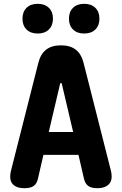

<svg xmlns="http://www.w3.org/2000/svg" viewBox="-20 -978 640 1008"><path d="M236 -285H364L305 -536Q303 -543 300 -543Q297 -543 295 -536ZM421 -39 392 -165H208L179 -39Q173 -13 156.5 -1.5Q140 10 109 10Q63 10 44.5 -14Q26 -38 39 -87L181 -647Q193 -695 222.5 -717.5Q252 -740 300 -740Q348 -740 377.5 -717.5Q407 -695 419 -647L561 -87Q574 -38 554.5 -14Q535 10 490 10Q459 10 443 -2Q427 -14 421 -39ZM422 -802Q385 -802 363.5 -823Q342 -844 342 -880Q342 -916 363.5 -937Q385 -958 422 -958Q459 -958 480.5 -937Q502 -916 502 -880Q502 -844 480.5 -823Q459 -802 422 -802ZM178 -802Q141 -802 119.5 -823Q98 -844 98 -880Q98 -916 119.5 -937Q141 -958 178 -958Q215 -958 236.5 -937Q258 -916 258 -880Q258 -844 236.5 -823Q215 -802 178 -802Z"/></svg>

Font: Maple Mono NL ExtraBold
Style: Regular
Weight: 800
Monospace: yes
Designer: subframe7536
Version: Version 7.000